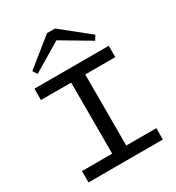

<svg xmlns="http://www.w3.org/2000/svg" viewBox="-220 -1084 1117 1217"><g transform="rotate(-30 339.0 -475.5)"><path d="M391 -603V-83H611V0H67V-83H288V-603H67V-686H611V-603ZM111 -789 312 -951H371L573 -789L552 -757L341 -882L132 -757Z"/></g></svg>

Font: BioRhyme Expanded
Style: Regular
Weight: 400
Width: 7
Designer: Aoife Mooney
Foundry: Aoife Mooney Type
Version: Version 1.000